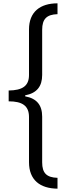

<svg xmlns="http://www.w3.org/2000/svg" viewBox="-20 -906 404 1152"><path d="M325 226V161C260 159 233 133 233 68V-206C233 -274 202 -315 131 -328V-334C201 -347 233 -388 233 -456V-727C233 -792 260 -819 325 -821V-886C221 -886 154 -835 154 -729V-456C154 -389 113 -364 32 -363V-298C113 -298 154 -272 154 -204V67C154 174 220 225 325 226Z"/></svg>

Font: Noto Sans Kannada UI ExtraCondensed
Style: Regular
Weight: 400
Width: 2
Designer: Jelle Bosma - Monotype Design Team
Foundry: Monotype Imaging Inc.
Version: Version 2.005